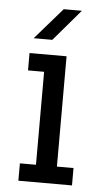

<svg xmlns="http://www.w3.org/2000/svg" viewBox="-51 -715 402 749"><g transform="rotate(5 150.0 -341.0)"><path d="M195 -500V-68H260V0H50V-68H113V-432H50V-500ZM61 -559 168 -682H239L134 -559Z"/></g></svg>

Font: Kelly Slab
Style: Regular
Weight: 400
Designer: Denis Masharov
Foundry: Denis Masharov
Version: Version 1.001